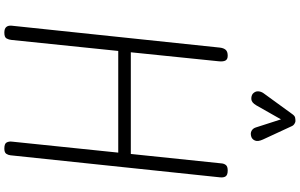

<svg xmlns="http://www.w3.org/2000/svg" viewBox="-262 -1086 1348 863"><g transform="rotate(90 411.5 -654.0)"><path d="M126.5 0Q108 0 100.8 -8.8Q93.5 -17.5 95 -33L193.5 -969Q195.5 -986 203.5 -995Q211.5 -1004 230 -1004Q246 -1004 251.5 -994Q257 -984 255 -964L214.5 -568.5H671.5L714 -977Q715 -988 721.5 -996Q728 -1004 746 -1004Q765.5 -1004 772 -995Q778.5 -986 776.5 -968.5L677.5 -27.5Q676.5 -17.5 670.8 -8.8Q665 0 647.5 0Q625 0 619.8 -10.5Q614.5 -21 616 -33.5L665.5 -512H208.5L159 -32Q158 -20.5 152.5 -10.2Q147 0 126.5 0ZM594 -1110Q579 -1105 567.5 -1111.2Q556 -1117.5 552 -1131.5L516 -1243.5L453 -1132.5Q440.5 -1111 425.2 -1110.2Q410 -1109.5 400.5 -1117Q389.5 -1127.5 390 -1140.5Q390.5 -1153.5 398.5 -1165L491.5 -1293Q500 -1305.5 508.2 -1307Q516.5 -1308.5 524 -1308.5Q528.5 -1308.5 536 -1304Q543.5 -1299.5 547 -1291L606.5 -1162.5Q617 -1139.5 611.2 -1126.5Q605.5 -1113.5 594 -1110Z"/></g></svg>

Font: Edu NSW ACT Hand
Style: Regular
Weight: 400
Designer: Tina and Corey Anderson, Eben Sorkin, Mirko Velimirovic
Foundry: Sorkin Type Co.
Version: Version 2.000